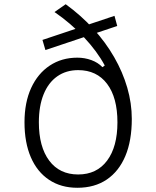

<svg xmlns="http://www.w3.org/2000/svg" viewBox="-20 -875 740 909"><path d="M346 14Q269 14 212.5 -23.5Q156 -61 126 -130.5Q96 -200 96 -296Q96 -390 127.5 -458.5Q159 -527 215.5 -564.5Q272 -602 346 -602Q381 -602 412.5 -590.5Q444 -579 465 -557L476 -565Q440 -632 377 -699Q314 -766 238 -818L291 -855Q364 -802 422 -738.5Q480 -675 520.5 -604.5Q561 -534 582.5 -460Q604 -386 604 -312Q604 -209 573.5 -136.5Q543 -64 485.5 -25Q428 14 346 14ZM164 -296Q164 -180 213 -114.5Q262 -49 350 -49Q438 -49 487 -114.5Q536 -180 536 -296Q536 -413 487 -478Q438 -543 350 -543Q293 -543 251 -513.5Q209 -484 186.5 -428.5Q164 -373 164 -296ZM181 -686 522 -800 535 -752 195 -638Z"/></svg>

Font: Martian Mono SemiExpanded ExtraLight
Style: Regular
Weight: 250
Monospace: yes
Version: Version 0.930